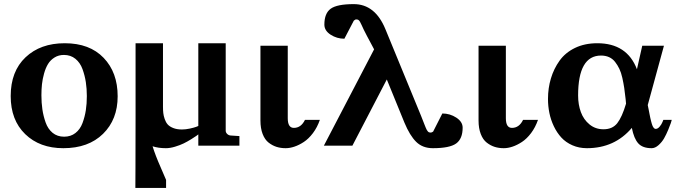

<svg xmlns="http://www.w3.org/2000/svg" viewBox="-20 -711 3312 937"><path d="M554.2 -241.2Q554.2 -127.9 482.9 -57.9Q411.6 12.2 289.1 12.2Q173.8 12.2 103 -56.4Q32.2 -125 32.2 -242.2Q32.2 -362.8 104.7 -431.4Q177.2 -500 295.9 -500Q417.5 -500 485.8 -428.7Q554.2 -357.4 554.2 -241.2ZM403.8 -242.2Q403.8 -277.8 398.9 -310.1Q394 -342.3 382.6 -373.8Q371.1 -405.3 347.9 -424.1Q324.7 -442.9 292 -442.9Q266.1 -442.9 246.1 -430.4Q226.1 -418 214.4 -398.7Q202.6 -379.4 195.1 -352.3Q187.5 -325.2 184.8 -299.8Q182.1 -274.4 182.1 -246.1Q182.1 -209.5 186.8 -177.5Q191.4 -145.5 202.6 -113.5Q213.9 -81.5 236.8 -62.7Q259.8 -43.9 293 -43.9Q325.2 -43.9 348.1 -61.8Q371.1 -79.6 382.6 -110.4Q394 -141.1 398.9 -173.1Q403.8 -205.1 403.8 -242.2Z M641.6 -149.9V-150.9V-500H775.4V-189.9Q775.4 -172.4 776.9 -159.2Q778.3 -146 783.7 -130.1Q789.1 -114.3 798.3 -103.8Q807.6 -93.3 825.4 -86.2Q843.3 -79.1 867.7 -79.1Q886.2 -79.1 906.2 -83.5Q926.3 -87.9 937 -91.8L947.8 -96.2V-500H1081.5V-73.2Q1081.5 -64.5 1088.4 -57.6Q1095.2 -50.8 1104.5 -49.8L1148.4 -46.9V0H947.8V-55.2Q944.3 -52.2 938.2 -47.9Q932.1 -43.5 913.3 -31.7Q894.5 -20 876.5 -11.2Q858.4 -2.4 834.2 4.9Q810.1 12.2 789.6 12.2Q753.4 12.2 724.6 2.9Q738.3 47.4 763.9 105.2Q789.6 163.1 790.5 167V206.1H640.6Q640.6 201.7 641.1 109.6Q641.6 17.6 641.6 -149.9Z M1541 -126Q1528.3 -89.4 1507.3 -61.5Q1486.3 -33.7 1462.9 -18.3Q1439.5 -2.9 1417 4.6Q1394.5 12.2 1374 12.2Q1350.6 12.2 1330.1 5.9Q1309.6 -0.5 1291 -14.9Q1272.5 -29.3 1261.7 -57.1Q1251 -85 1251 -123V-487.8H1384.3V-133.8Q1384.3 -86.9 1414.1 -86.9Q1449.2 -86.9 1468.3 -126Z M2237.8 -87.9Q2237.8 -33.7 2206.1 -10.7Q2174.3 12.2 2092.8 12.2Q2042.5 12.2 2011.2 -18.6Q1980 -49.3 1953.6 -112.8L1867.7 -323.2L1699.7 0H1560.5L1805.7 -470.2L1771 -535.2Q1762.7 -550.3 1755.4 -565.7Q1748 -581.1 1744.6 -589.1Q1741.2 -597.2 1737.1 -604.2Q1732.9 -611.3 1729 -613.8Q1725.1 -616.2 1718.8 -616.2Q1712.9 -616.2 1706.5 -609.9L1660.6 -522Q1624 -522 1593.5 -541.7Q1563 -561.5 1563 -590.8Q1563 -646 1594 -668.5Q1625 -690.9 1706.5 -690.9Q1810.5 -690.9 1860.8 -568.8L2034.7 -146Q2039.1 -134.8 2043.9 -122.6Q2048.8 -110.4 2051.5 -103.3Q2054.2 -96.2 2057.4 -88.6Q2060.5 -81.1 2062.7 -77.1Q2064.9 -73.2 2067.9 -69.8Q2070.8 -66.4 2074 -65.2Q2077.1 -64 2081.5 -64Q2087.4 -64 2093.8 -68.8L2138.7 -157.2Q2175.8 -157.2 2206.8 -137Q2237.8 -116.7 2237.8 -87.9Z M2605.5 -126Q2592.8 -89.4 2571.8 -61.5Q2550.8 -33.7 2527.3 -18.3Q2503.9 -2.9 2481.4 4.6Q2459 12.2 2438.5 12.2Q2415 12.2 2394.5 5.9Q2374 -0.5 2355.5 -14.9Q2336.9 -29.3 2326.2 -57.1Q2315.4 -85 2315.4 -123V-487.8H2448.7V-133.8Q2448.7 -86.9 2478.5 -86.9Q2513.7 -86.9 2532.7 -126Z M3217.3 -126H3258.3Q3256.8 -120.1 3253.9 -110.8Q3251 -101.6 3241.2 -77.9Q3231.4 -54.2 3220.9 -35.9Q3210.4 -17.6 3193.8 -2.7Q3177.2 12.2 3160.2 12.2Q3116.2 12.2 3095 -11.2Q3073.7 -34.7 3063.5 -86.9Q2979.5 12.2 2844.2 12.2Q2805.7 12.2 2773.4 -2Q2741.2 -16.1 2719.5 -39.8Q2697.8 -63.5 2682.9 -94.7Q2668 -126 2661.1 -159.7Q2654.3 -193.4 2654.3 -228Q2654.3 -280.8 2668.5 -328.1Q2682.6 -375.5 2710.7 -414.8Q2738.8 -454.1 2786.1 -477.1Q2833.5 -500 2895 -500Q3040 -500 3088.4 -373L3114.3 -487.8H3220.2L3141.1 -198.2Q3143.1 -188.5 3145.8 -175.3Q3148.4 -162.1 3149.9 -154.1Q3151.4 -146 3153.6 -135.7Q3155.8 -125.5 3157.5 -119.4Q3159.2 -113.3 3161.1 -106.4Q3163.1 -99.6 3165 -95.7Q3167 -91.8 3169.4 -88.4Q3171.9 -85 3174.6 -83.5Q3177.2 -82 3180.2 -82Q3189.9 -82 3199.2 -93Q3208.5 -104 3212.9 -115.2ZM3035.2 -205.1 3033.2 -227.1Q3029.8 -258.8 3026.4 -281.7Q3022.9 -304.7 3017.1 -331.1Q3011.2 -357.4 3002.4 -375.5Q2993.7 -393.6 2981.7 -408.9Q2969.7 -424.3 2952.4 -432.1Q2935.1 -439.9 2913.1 -439.9Q2801.3 -439.9 2801.3 -245.1Q2801.3 -200.7 2814.7 -164.1Q2828.1 -127.4 2856.9 -103.8Q2885.7 -80.1 2925.3 -80.1Q2968.8 -80.1 2992.2 -109.6Q3015.6 -139.2 3035.2 -205.1Z"/></svg>

Font: Veleka
Style: Bold
Weight: 700
Designer: Stefan Peev, Context Ltd, 2016; SIL International, 1997-2014.
Foundry: Stefan Peev, Context Ltd, 2016
Version: Version 1.000